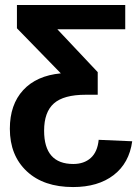

<svg xmlns="http://www.w3.org/2000/svg" viewBox="-20 -548 566 780"><path d="M277.8 118.2Q321.3 118.2 348.6 93.8Q376 69.3 380.9 20L517.1 25.9Q504.9 114.7 441.7 163.3Q378.4 211.9 276.9 211.9Q157.2 211.9 88.9 147.9Q20 83.5 20 -24.9Q20 -123 74.2 -181.9Q128.4 -240.7 227.1 -250L48.8 -433.1V-527.8H488.8V-429.2H212.9L377 -254.9V-163.1H328.1Q238.8 -163.1 199 -127.9Q159.2 -92.8 159.2 -17.1Q159.2 118.2 277.8 118.2Z"/></svg>

Font: Libra Sans Modern
Style: Bold
Weight: 700
Foundry: Stefan Peev, Context Ltd
Version: Version 1.000